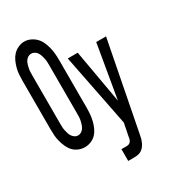

<svg xmlns="http://www.w3.org/2000/svg" viewBox="-227 -858 1054 1186"><g transform="rotate(-30 300.0 -265.0)"><path d="M141 8Q118 8 96.5 -1Q75 -10 60 -26Q45 -42 35.5 -63Q26 -84 20 -106.5Q14 -129 12.5 -151.5Q11 -174 11 -196V-539Q11 -561 12.5 -583.5Q14 -606 20 -628.5Q26 -651 35.5 -672Q45 -693 60 -709Q75 -725 97 -735Q119 -745 141 -745Q163 -745 184.5 -735Q206 -725 221.5 -709Q237 -693 246.5 -672Q256 -651 261.5 -628.5Q267 -606 269 -583.5Q271 -561 271 -539V-196Q271 -174 269 -151.5Q267 -129 261.5 -106.5Q256 -84 246.5 -63Q237 -42 222 -26Q207 -10 185.5 -1Q164 8 141 8ZM141 -76Q153 -76 164 -83Q175 -90 181.5 -100.5Q188 -111 192 -123Q196 -135 198.5 -147Q201 -159 201.5 -171.5Q202 -184 202 -196V-539Q202 -551 201.5 -563.5Q201 -576 198.5 -588.5Q196 -601 192 -613Q188 -625 181.5 -635.5Q175 -646 163.5 -652.5Q152 -659 140 -659Q128 -659 117 -652Q106 -645 99.5 -634.5Q93 -624 89.5 -612Q86 -600 83.5 -588Q81 -576 80.5 -563.5Q80 -551 80 -539V-196Q80 -184 80.5 -171.5Q81 -159 83.5 -147Q86 -135 89.5 -123Q93 -111 100 -100.5Q107 -90 117.5 -83Q128 -76 141 -76ZM329 215V131H367Q376 131 384 127.5Q392 124 397 116Q402 108 404 99Q406 90 407 81L424 -4L322 -520H393L460 -139L525 -520H595L474 103Q472 113 470 122Q468 131 466 140Q462 151 457.5 161.5Q453 172 446 181.5Q439 191 430.5 198Q422 205 411.5 209Q401 213 389.5 214Q378 215 367 215Z"/></g></svg>

Font: Zed Mono Medium Extended
Style: Regular
Weight: 500
Width: 7
Monospace: yes
Designer: Belleve Invis
Foundry: Belleve Invis
Version: Version 1.0.0; ttfautohint (v1.8.4)